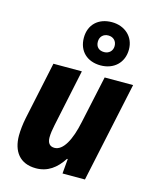

<svg xmlns="http://www.w3.org/2000/svg" viewBox="-125 -924 810 1017"><g transform="rotate(15 280.0 -416.0)"><path d="M361 -605C433 -605 485 -652 485 -725C485 -796 431 -842 361 -842C287 -842 238 -796 238 -724C238 -651 287 -605 361 -605ZM361 -678C331 -678 315 -696 315 -723C315 -751 334 -769 361 -769C388 -769 407 -751 407 -723C407 -696 387 -678 361 -678ZM171 10C235 10 281 -24 318 -81H322L315 0H438L555 -549H399L343 -289C322 -188 286 -120 238 -120C213 -120 199 -136 199 -167C199 -187 203 -213 208 -236L274 -549H118L51 -233C44 -199 40 -162 40 -135C40 -49 82 10 171 10Z"/></g></svg>

Font: Noto Sans SemiCondensed ExtraBold
Style: Italic
Weight: 800
Width: 4
Italic angle: -12°
Designer: Monotype Design Team
Foundry: Monotype Imaging Inc.
Version: Version 2.013